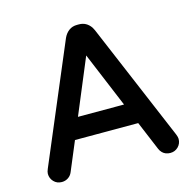

<svg xmlns="http://www.w3.org/2000/svg" viewBox="-105 -805 938 928"><g transform="rotate(-15 364.5 -340.5)"><path d="M37.1 -39.1Q37.1 -48.8 43 -62.5L292 -651.4Q301.8 -672.9 318.8 -685.5Q335.9 -698.2 359.4 -698.2H369.1Q406.2 -698.2 428.7 -666Q432.6 -659.2 436.5 -651.4L685.5 -62.5Q691.4 -47.9 691.4 -39.1Q691.4 -15.6 675.3 0.5Q659.2 16.6 635.7 16.6Q611.3 16.6 595.7 1Q587.9 -6.8 583 -18.6L522.5 -163.1H206.1L145.5 -18.6Q138.7 -2 124.5 7.3Q110.4 16.6 92.8 16.6Q68.4 16.6 52.7 0Q37.1 -16.6 37.1 -39.1ZM479.5 -267.6 364.3 -543.9 249 -267.6Z"/></g></svg>

Font: FakePearl
Style: SemiBold
Weight: 400
Version: Version 1.2